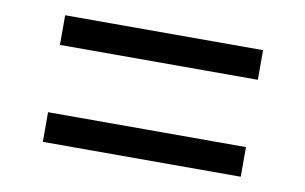

<svg xmlns="http://www.w3.org/2000/svg" viewBox="-46 -589 751 472"><g transform="rotate(10 330.0 -353.0)"><path d="M83 -511H577V-437H83ZM83 -269H577V-195H83Z"/></g></svg>

Font: Application
Style: Regular
Weight: 400
Designer: Wei Huang
Foundry: Wei Huang
Version: Version 0.012